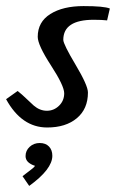

<svg xmlns="http://www.w3.org/2000/svg" viewBox="-29 -419 381 631"><path d="M143 93Q143 137 67 192L45 160Q49 157 60 148.5Q71 140 77.5 135Q84 130 86 126Q55 116 55 94Q55 76 68.5 63.5Q82 51 101.5 51Q121 51 132 62.5Q143 74 143 93ZM332 -391 323 -352Q306 -354 279 -354Q179 -354 179 -288Q179 -274 219.5 -206Q260 -138 260 -115Q260 -61 223.5 -30.5Q187 0 126 0Q42 0 -9 -93L29 -120Q43 -109 59 -93.5Q75 -78 82 -72Q102 -55 125 -55Q148 -55 165 -71.5Q182 -88 182 -112.5Q182 -137 138.5 -204Q95 -271 95 -298Q95 -347 136.5 -373Q178 -399 245.5 -399Q313 -399 332 -391Z"/></svg>

Font: Marck Script
Style: Regular
Weight: 400
Designer: Denis Masharov, Marck Fogel
Foundry: Denis Masharov
Version: Version 1.002